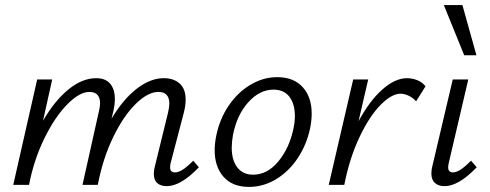

<svg xmlns="http://www.w3.org/2000/svg" viewBox="-20 -726 1923 754"><path d="M584 -44Q584 -57 588 -72L640 -284Q645 -306 645 -319Q645 -365 602 -365Q561 -365 513 -318Q465 -271 424.5 -187.5Q384 -104 364 0H304L368 -287Q373 -307 373 -320Q373 -365 331 -365Q292 -365 243.5 -315.5Q195 -266 154 -182Q113 -98 94 0H32L126 -414H185L149 -252Q195 -331 249 -375Q303 -419 358 -419Q394 -419 412.5 -397.5Q431 -376 431 -337Q431 -315 425 -289L418 -260Q464 -337 517.5 -378Q571 -419 623 -419Q662 -419 685.5 -398Q709 -377 709 -335Q709 -311 702 -284L651 -89Q648 -79 648 -69Q648 -49 667 -49Q681 -49 698 -60Q715 -71 739 -95L761 -69Q690 5 635 5Q611 5 597.5 -7Q584 -19 584 -44Z M823 -136Q823 -162 829 -192Q842 -257 877 -309.5Q912 -362 962.5 -392.5Q1013 -423 1069 -423Q1133 -423 1168.5 -384Q1204 -345 1204 -280Q1204 -253 1198 -223Q1185 -160 1150.5 -107Q1116 -54 1065.5 -23Q1015 8 958 8Q893 8 858 -31.5Q823 -71 823 -136ZM1132 -219Q1138 -246 1138 -270Q1138 -318 1116.5 -346Q1095 -374 1054 -374Q1000 -374 955.5 -325Q911 -276 895 -197Q890 -167 890 -146Q890 -97 912 -68.5Q934 -40 974 -40Q1030 -40 1073 -92Q1116 -144 1132 -219Z M1367 -414H1426L1388 -250Q1432 -331 1482 -375Q1532 -419 1578 -419Q1599 -419 1619 -411Q1639 -403 1651 -387L1614 -328Q1602 -342 1585 -350Q1568 -358 1553 -358Q1518 -358 1474.5 -314Q1431 -270 1392 -188Q1353 -106 1332 0H1271Z M1674 -45Q1674 -59 1678 -74L1758 -414H1819L1743 -89Q1740 -77 1740 -69Q1740 -49 1759 -49Q1772 -49 1789 -60Q1806 -71 1830 -95L1852 -69Q1781 5 1726 5Q1702 5 1688 -7.5Q1674 -20 1674 -45ZM1723 -706H1796L1851 -509H1803Z"/></svg>

Font: LXGW Bright GB
Style: Italic
Weight: 400
Italic angle: -12°
Designer: Christian Thalmann (Catharsis Fonts)
Foundry: LXGW / Christian Thalmann (Catharsis Fonts) / Fontworks Inc.
Version: Version 5.510